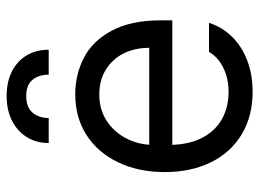

<svg xmlns="http://www.w3.org/2000/svg" viewBox="-124 -666 800 593"><g transform="rotate(-90 276.5 -369.0)"><path d="M42 -260.7Q42 -341.8 72.3 -404.8Q102.5 -467.8 156.7 -502.4Q210.9 -537.1 282.2 -537.1Q342.8 -537.1 394.5 -510.7Q446.3 -484.4 478.5 -424.8Q510.7 -365.2 510.7 -272.5V-237.3H100.6V-308.6H425.8Q425.8 -353.5 408.2 -388.2Q390.6 -422.9 357.9 -442.9Q325.2 -462.9 282.2 -462.9Q235.4 -462.9 200.2 -439.9Q165 -417 145.5 -378.4Q126 -339.8 126 -295.9V-248Q126 -189.5 146.5 -147.9Q167 -106.4 204.1 -85Q241.2 -63.5 290 -63.5Q320.3 -63.5 344.7 -71.8Q369.1 -80.1 386.2 -93.3Q403.3 -106.4 413.1 -124H502.9Q490.2 -84 460.9 -53.7Q431.6 -23.4 387.7 -6.3Q343.8 10.7 290 10.7Q214.8 10.7 158.7 -22.9Q102.5 -56.6 72.3 -118.2Q42 -179.7 42 -260.7ZM277.3 -749Q321.3 -749 353.5 -732.4Q385.7 -715.8 402.8 -686.5Q419.9 -657.2 419.9 -619.1H342.8Q342.8 -650.4 326.7 -669.4Q310.5 -688.5 277.3 -688.5Q242.2 -688.5 225.6 -668.9Q209 -649.4 209 -619.1H131.8Q131.8 -657.2 149.9 -686.5Q168 -715.8 200.7 -732.4Q233.4 -749 277.3 -749Z"/></g></svg>

Font: Pretendard GOV Variable
Style: Regular
Weight: 400
Designer: Base glyphs from Inter by Rasmus Andersson; Hangul glyphs from Noto Sans CJK(Source Han Sans) by Jang Soo-young and Kang
Foundry: Kil Hyung-jin
Version: Version 1.307;Glyphs 3.2 (3192)